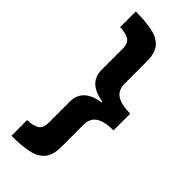

<svg xmlns="http://www.w3.org/2000/svg" viewBox="-279 -754 952 952"><g transform="rotate(45 197.0 -278.0)"><path d="M40 158V48Q79 47 102 34Q125 21 125 -21V-167Q125 -258 239 -275V-281Q125 -298 125 -389V-535Q125 -577 102 -590Q79 -603 40 -604V-714Q111 -714 158.5 -703.5Q206 -693 230 -664Q254 -635 254 -578V-423Q254 -376 286 -356Q318 -336 379 -336V-219Q318 -219 286 -199Q254 -179 254 -132V22Q254 79 229.5 108.5Q205 138 157.5 148Q110 158 40 158Z"/></g></svg>

Font: Noto Sans Adlam New
Style: Bold
Weight: 400
Designer: Mark Jamra, Neil Patel
Foundry: JamraPatel LLC
Version: Version 3.001